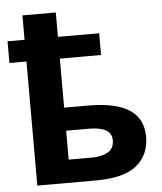

<svg xmlns="http://www.w3.org/2000/svg" viewBox="-54 -807 721 854"><g transform="rotate(-5 307.0 -380.0)"><path d="M227 -760V-651H411V-554H227V-335H332Q458 -335 518.5 -295Q579 -255 579 -174Q579 -95 523 -47.5Q467 0 338 0H78V-554H2V-651H78V-760ZM329 -232H227V-103H331Q375 -103 402.5 -119Q430 -135 430 -172Q430 -232 329 -232Z"/></g></svg>

Font: Noto Sans IKEA
Style: Bold
Weight: 600
Designer: Monotype Design Team
Foundry: Monotype Imaging Inc.
Version: Version 2.001